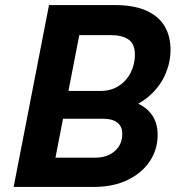

<svg xmlns="http://www.w3.org/2000/svg" viewBox="-20 -740 706 760"><path d="M132 0 154 -116H360Q388 -116 411.5 -127Q435 -138 449.5 -159Q464 -180 464 -210Q464 -240 444 -255Q424 -270 389 -270H186L207 -380H377Q420 -380 451 -400.5Q482 -421 498 -454Q514 -487 514 -523Q514 -567 488 -584Q462 -601 420 -601H250L272 -720H433Q510 -720 559 -698Q608 -676 631.5 -636.5Q655 -597 655 -543Q655 -495 636 -449.5Q617 -404 579.5 -368Q542 -332 487 -310L484 -344Q542 -331 573 -296Q604 -261 604 -206Q604 -149 573.5 -102.5Q543 -56 486 -28Q429 0 350 0ZM34 0 174 -720H317L177 0Z"/></svg>

Font: Kufam SemiBold
Style: Italic
Weight: 600
Italic angle: -11°
Designer: Artur Schmal
Foundry: Original Type
Version: Version 1.301; ttfautohint (v1.8.3)